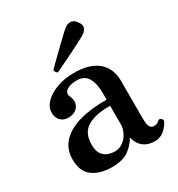

<svg xmlns="http://www.w3.org/2000/svg" viewBox="-172 -823 877 947"><g transform="rotate(-30 266.0 -349.5)"><path d="M190 12Q125 12 82.5 -18Q40 -48 40 -118Q40 -177 76.5 -215.5Q113 -254 179 -272.5Q245 -291 333 -290V-329Q333 -383 314 -414.5Q295 -446 253 -446Q214 -446 194 -431.5Q174 -417 184 -394Q200 -360 183 -333.5Q166 -307 125 -307Q100 -307 83 -323.5Q66 -340 66 -370Q66 -400 91 -426Q116 -452 159.5 -468.5Q203 -485 258 -485Q349 -485 395 -445Q441 -405 441 -335V-123Q441 -83 449.5 -71.5Q458 -60 471 -60Q481 -60 488.5 -63.5Q496 -67 500 -71Q511 -82 522 -70Q527 -65 526 -59Q525 -53 521 -47Q507 -24 486.5 -8.5Q466 7 437 7Q400 7 374.5 -12Q349 -31 339 -71Q321 -38 287.5 -13Q254 12 190 12ZM240 -48Q269 -48 290 -64.5Q311 -81 322 -104Q333 -127 333 -148V-255Q254 -257 206 -230Q158 -203 158 -135Q158 -96 173 -77.5Q188 -59 207.5 -53.5Q227 -48 240 -48ZM194 -527Q187 -528 182.5 -535Q178 -542 179 -548Q182 -551 197 -566Q212 -581 233.5 -602Q255 -623 277 -644Q299 -665 316.5 -681.5Q334 -698 341 -702Q355 -712 372.5 -710.5Q390 -709 403 -689Q419 -668 413 -653Q407 -638 393 -628Q386 -623 365 -612Q344 -601 316.5 -587Q289 -573 262 -560Q235 -547 216 -538Q197 -529 194 -527Z"/></g></svg>

Font: Zen Antique
Style: Regular
Weight: 400
Designer: Yoshimichi Ohira
Foundry: Positype
Version: Version 1.001